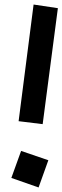

<svg xmlns="http://www.w3.org/2000/svg" viewBox="-20 -781 275 846"><path d="M168 -234 62 -247 128 -761 235 -745ZM150 45 30 3 73 -116 193 -75Z"/></svg>

Font: ZCOOL KuaiLe
Style: Regular
Weight: 400
Designer: Lui Bingke
Foundry: ZCOOL
Version: Version 3.51;August 12, 2021;FontCreator 13.0.0.2613 64-bit